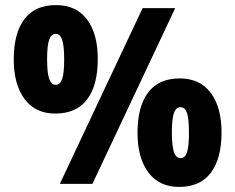

<svg xmlns="http://www.w3.org/2000/svg" viewBox="-20 -815 923 754"><path d="M197 -369Q119 -369 76.5 -426Q34 -483 34 -582Q34 -684 75.5 -739.5Q117 -795 200 -795Q279 -795 321.5 -739Q364 -683 364 -583Q364 -480 322 -424.5Q280 -369 197 -369ZM215 -93 540 -783H668L343 -93ZM199 -482Q216 -482 224 -504.5Q232 -527 232 -582Q232 -636 224 -659Q216 -682 199 -682Q181 -682 173 -659Q165 -636 165 -583Q165 -529 173 -505.5Q181 -482 199 -482ZM683 -81Q605 -81 562.5 -138Q520 -195 520 -294Q520 -396 561.5 -451.5Q603 -507 686 -507Q765 -507 807.5 -450.5Q850 -394 850 -295Q850 -192 808 -136.5Q766 -81 683 -81ZM689 -194Q707 -194 714.5 -217Q722 -240 722 -294Q722 -348 714.5 -371Q707 -394 689 -394Q671 -394 663 -371Q655 -348 655 -295Q655 -242 663 -218Q671 -194 689 -194Z"/></svg>

Font: Noto Sans Kannada UI Condensed Black
Style: Regular
Weight: 900
Width: 3
Designer: Jelle Bosma - Monotype Design Team
Foundry: Monotype Imaging Inc.
Version: Version 2.005; ttfautohint (v1.8.4.7-5d5b)